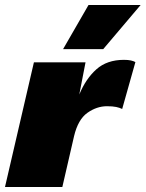

<svg xmlns="http://www.w3.org/2000/svg" viewBox="-40 -750 584 770"><path d="M-20 0 96 -500H303L278 -371Q304 -434 346.5 -472Q389 -510 457 -510Q474 -510 485 -507.5Q496 -505 503 -501L450 -313Q440 -318 426 -321Q412 -324 389 -324Q348 -324 310.5 -297.5Q273 -271 257 -204L210 0ZM315 -730H524L374 -553H213Z"/></svg>

Font: Work Sans Black
Style: Italic
Weight: 900
Italic angle: -13°
Designer: Wei Huang
Foundry: Wei Huang
Version: Version 2.009; ttfautohint (v1.8.3)